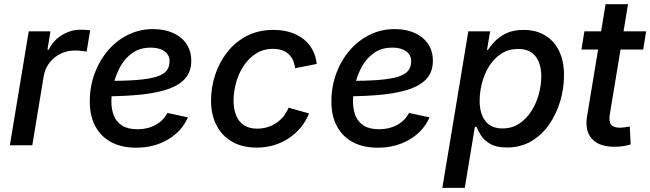

<svg xmlns="http://www.w3.org/2000/svg" viewBox="-20 -696 3116 920"><path d="M27.3 0 117.7 -545.9H221.7L207.5 -458H213.4Q235.4 -502.9 277.3 -528.3Q319.3 -553.7 367.2 -553.7Q377.4 -553.7 390.4 -553Q403.3 -552.2 412.1 -550.8L395 -448.2Q387.7 -450.2 371.6 -452.1Q355.5 -454.1 339.8 -454.1Q302.2 -454.1 270.3 -438.5Q238.3 -422.9 217 -395.3Q195.8 -367.7 189.5 -331.5L134.8 0Z M632.3 11.7Q563 11.7 513.4 -14.6Q463.9 -41 437 -90.6Q410.2 -140.1 410.2 -209.5Q410.2 -280.3 433.1 -343Q456.1 -405.8 497.3 -453.9Q538.6 -502 593.8 -529.3Q648.9 -556.6 713.4 -556.6Q768.1 -556.6 809.3 -538.1Q850.6 -519.5 873.5 -485.4Q896.5 -451.2 896.5 -404.3Q896.5 -356.9 870.8 -324.2Q845.2 -291.5 792.7 -271.7Q740.2 -252 659.9 -243.2Q579.6 -234.4 470.7 -234.4L483.9 -308.1Q574.2 -308.1 634.3 -312.7Q694.3 -317.4 729 -328.1Q763.7 -338.9 778.1 -357.2Q792.5 -375.5 792.5 -403.3Q792.5 -432.6 768.1 -450.2Q743.7 -467.8 702.6 -467.8Q649.9 -467.8 613.8 -441.9Q577.6 -416 555.7 -375.5Q533.7 -335 523.7 -290.5Q513.7 -246.1 513.7 -209Q513.7 -171.9 525.6 -141.8Q537.6 -111.8 565.2 -94.2Q592.8 -76.7 639.2 -76.7Q688 -76.7 725.8 -97.7Q763.7 -118.7 782.2 -154.8L880.4 -133.8Q851.6 -66.9 784.9 -27.6Q718.3 11.7 632.3 11.7Z M1210 11.2Q1141.6 11.2 1092.8 -16.6Q1043.9 -44.4 1017.6 -95.2Q991.2 -146 991.2 -213.9Q991.2 -278.3 1011.5 -338.9Q1031.7 -399.4 1070.1 -447.8Q1108.4 -496.1 1163.8 -524.4Q1219.2 -552.7 1290.5 -552.7Q1334 -552.7 1370.4 -541.5Q1406.7 -530.3 1433.8 -509Q1460.9 -487.8 1477.3 -457.5Q1493.7 -427.2 1497.6 -389.6L1393.6 -369.1Q1391.6 -390.1 1384 -407.2Q1376.5 -424.3 1363.3 -436.5Q1350.1 -448.7 1331.8 -455.3Q1313.5 -461.9 1288.6 -461.9Q1241.7 -461.9 1206.3 -439.2Q1170.9 -416.5 1147 -379.6Q1123 -342.8 1111.1 -299.1Q1099.1 -255.4 1099.1 -212.9Q1099.1 -175.3 1110.8 -144.8Q1122.6 -114.3 1147.7 -96.9Q1172.9 -79.6 1212.4 -79.6Q1238.8 -79.6 1262.2 -86.9Q1285.6 -94.2 1305.2 -107.7Q1324.7 -121.1 1339.4 -139.6Q1354 -158.2 1362.8 -180.2L1460.9 -152.3Q1445.3 -113.8 1419.9 -83.7Q1394.5 -53.7 1362.1 -32.5Q1329.6 -11.2 1291 0Q1252.4 11.2 1210 11.2Z M1790 11.7Q1720.7 11.7 1671.1 -14.6Q1621.6 -41 1594.7 -90.6Q1567.9 -140.1 1567.9 -209.5Q1567.9 -280.3 1590.8 -343Q1613.8 -405.8 1655 -453.9Q1696.3 -502 1751.5 -529.3Q1806.6 -556.6 1871.1 -556.6Q1925.8 -556.6 1967 -538.1Q2008.3 -519.5 2031.2 -485.4Q2054.2 -451.2 2054.2 -404.3Q2054.2 -356.9 2028.6 -324.2Q2002.9 -291.5 1950.4 -271.7Q1897.9 -252 1817.6 -243.2Q1737.3 -234.4 1628.4 -234.4L1641.6 -308.1Q1731.9 -308.1 1792 -312.7Q1852.1 -317.4 1886.7 -328.1Q1921.4 -338.9 1935.8 -357.2Q1950.2 -375.5 1950.2 -403.3Q1950.2 -432.6 1925.8 -450.2Q1901.4 -467.8 1860.4 -467.8Q1807.6 -467.8 1771.5 -441.9Q1735.4 -416 1713.4 -375.5Q1691.4 -335 1681.4 -290.5Q1671.4 -246.1 1671.4 -209Q1671.4 -171.9 1683.3 -141.8Q1695.3 -111.8 1722.9 -94.2Q1750.5 -76.7 1796.9 -76.7Q1845.7 -76.7 1883.5 -97.7Q1921.4 -118.7 1939.9 -154.8L2038.1 -133.8Q2009.3 -66.9 1942.6 -27.6Q1876 11.7 1790 11.7Z M2099.6 204.1 2224.1 -545.9H2328.6L2313.5 -457H2317.9Q2330.1 -475.6 2351.3 -498Q2372.6 -520.5 2406.2 -536.6Q2439.9 -552.7 2489.3 -552.7Q2547.4 -552.7 2590.8 -527.1Q2634.3 -501.5 2658.4 -452.9Q2682.6 -404.3 2682.6 -335.4Q2682.6 -273.4 2664.6 -211.9Q2646.5 -150.4 2611.8 -100.1Q2577.1 -49.8 2526.1 -19.5Q2475.1 10.7 2409.2 10.7Q2357.9 10.7 2328.4 -6.8Q2298.8 -24.4 2284.2 -47.9Q2269.5 -71.3 2263.2 -88.4H2255.4L2207 204.1ZM2387.2 -80.6Q2433.6 -80.6 2468.3 -103.8Q2502.9 -127 2526.6 -164.3Q2550.3 -201.7 2562 -245.6Q2573.7 -289.6 2573.7 -331.1Q2573.7 -388.7 2546.9 -425Q2520 -461.4 2462.9 -461.4Q2417 -461.4 2382.6 -439.2Q2348.1 -417 2325 -380.6Q2301.8 -344.2 2290 -300Q2278.3 -255.9 2278.3 -211.9Q2278.3 -151.9 2305.7 -116.2Q2333 -80.6 2387.2 -80.6Z M3076.2 -545.9 3062 -458.5H2766.1L2780.3 -545.9ZM2881.8 -675.8H2989.3L2901.9 -147.5Q2896.5 -113.8 2908.2 -98.9Q2919.9 -84 2951.2 -84Q2959.5 -84 2973.4 -85.9Q2987.3 -87.9 2997.6 -89.8L3002 -3.9Q2984.9 1.5 2964.8 4.4Q2944.8 7.3 2925.3 7.3Q2850.1 7.3 2815.9 -31.2Q2781.7 -69.8 2793 -138.7Z"/></svg>

Font: Inter Medium
Style: Italic
Weight: 500
Italic angle: -9.3988°
Designer: Rasmus Andersson
Foundry: rsms
Version: Version 4.001;git-66647c0bb